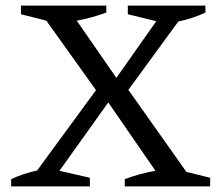

<svg xmlns="http://www.w3.org/2000/svg" viewBox="-20 -668 798 688"><path d="M20 0V-26Q65 -47 113 -57L324 -345L146 -594L55 -617V-648H361V-623Q310 -604 255 -594L397 -389L540 -592L438 -617V-648H716V-623Q669 -601 619 -591L440 -346L648 -52L733 -31V0H427V-26Q480 -46 537 -56L368 -301L193 -56L302 -31V0Z"/></svg>

Font: Piazzolla SC
Style: Regular
Weight: 400
Designer: Juan Pablo del Peral
Foundry: Huerta Tipografica
Version: Version 1.330